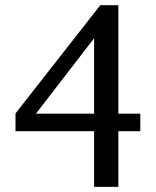

<svg xmlns="http://www.w3.org/2000/svg" viewBox="-20 -707 603 743"><path d="M522.9 -199.2H438V16.1H344.2V-199.2H40V-268.1L368.2 -687H438V-267.1H522.9ZM344.2 -267.1V-559.1L119.1 -267.1Z"/></svg>

Font: Eeyek
Style: Regular
Weight: 400
Designer: Pravabati Chingangbam and Tabish
Foundry: SIL International
Version: Version 2.000